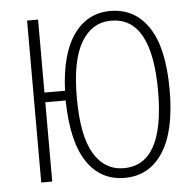

<svg xmlns="http://www.w3.org/2000/svg" viewBox="-51 -746 822 808"><g transform="rotate(-5 360.0 -341.5)"><path d="M443.8 -693.8Q547.4 -693.8 605.7 -606Q664.1 -518.1 664.1 -340.8Q664.1 -168 606 -78.4Q547.9 11.2 443.8 11.2Q341.8 11.2 284.4 -75Q227.1 -161.1 224.1 -335H138.2V0H91.8V-684.1H138.2V-376H225.1Q231.4 -531.7 289.3 -612.8Q347.2 -693.8 443.8 -693.8ZM443.8 -29.8Q615.2 -29.8 615.2 -340.8Q615.2 -652.8 443.8 -652.8Q362.8 -652.8 317.4 -576.4Q272 -500 272 -342.8Q272 -181.6 317.4 -105.7Q362.8 -29.8 443.8 -29.8Z"/></g></svg>

Font: Fira Sans Compressed ExtraLight
Style: Regular
Weight: 250
Width: 1
Designer: Carrois Corporate & Edenspiekermann AG
Foundry: Carrois Corporate GbR & Edenspiekermann AG
Version: Version 4.203;PS 004.203;hotconv 1.0.88;makeotf.lib2.5.64775